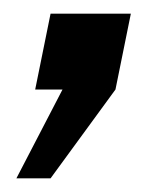

<svg xmlns="http://www.w3.org/2000/svg" viewBox="-20 -131 212 281"><path d="M4 130H54L149 0L171.5 -111H54L31.5 0H71.5Z"/></svg>

Font: League Gothic SemiExpanded Italic
Style: Regular
Weight: 400
Width: 6
Designer: The League of Moveable Type
Version: Version 1.600; ttfautohint (v1.8.3)